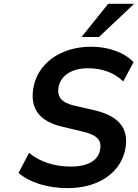

<svg xmlns="http://www.w3.org/2000/svg" viewBox="-20 -974 722 1005"><path d="M334 10.7C501 10.7 619.1 -75.2 637.7 -204.6C652.3 -305.2 600.1 -366.2 476.6 -396.5L371.6 -420.4C302.7 -436 279.3 -465.8 285.6 -513.2C294.9 -576.2 352.5 -616.7 440.4 -616.7C516.1 -616.7 578.1 -593.3 625 -547.9L679.2 -648.4C631.8 -698.7 549.3 -729.5 457 -729.5C294.9 -729.5 172.4 -639.6 153.3 -505.9C138.7 -400.9 189.9 -337.4 308.6 -310.1L413.1 -285.2C486.3 -268.1 511.7 -241.7 504.9 -195.3C497.1 -138.7 447.8 -102.1 350.1 -102.1C262.7 -102.1 188 -127.9 131.8 -173.8L77.1 -68.8C133.8 -19.5 227.5 10.7 334 10.7ZM498 -780.3 682.1 -954.1H546.4L406.7 -780.3Z"/></svg>

Font: Winston SemiBold
Style: Italic
Weight: 600
Italic angle: -8.13011°
Designer: Vernon Adams, Kim Jin-seong, David Berlow, Cristiano Sobral
Foundry: The Winston Project Authors
Version: Version 3.004